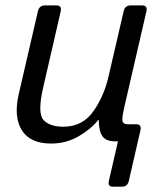

<svg xmlns="http://www.w3.org/2000/svg" viewBox="-20 -533 593 724"><path d="M50.8 -178.7 123 -490.7Q127.9 -512.7 149.9 -512.7H191.9Q213.9 -512.7 209 -490.7L142.6 -202.1Q120.6 -106 144 -80.6Q167.5 -55.2 218.8 -55.2Q290.5 -55.2 331.1 -112.1Q371.6 -168.9 388.7 -242.2L446.3 -490.7Q451.2 -512.7 473.1 -512.7H515.1Q537.1 -512.7 532.2 -490.7L447.8 -125Q441.4 -97.7 441.4 -81.1Q441.4 -64.5 462.9 -64.5H492.7Q514.6 -64.5 509.8 -42.5L465.8 148.9Q460.9 170.9 440.9 170.9H404.8Q385.7 170.9 390.6 148.9L424.8 0H414.1Q380.4 0 366.5 -19Q352.5 -38.1 352.5 -80.6H350.6Q321.8 -44.9 275.1 -18.3Q228.5 8.3 172.4 8.3Q94.2 8.3 62.5 -41.7Q30.8 -91.8 50.8 -178.7Z"/></svg>

Font: Istok
Style: Italic
Weight: 500
Italic angle: -13°
Designer: Andrey V. Panov
Foundry: Andrey V. Panov
Version: Version 1.0.3